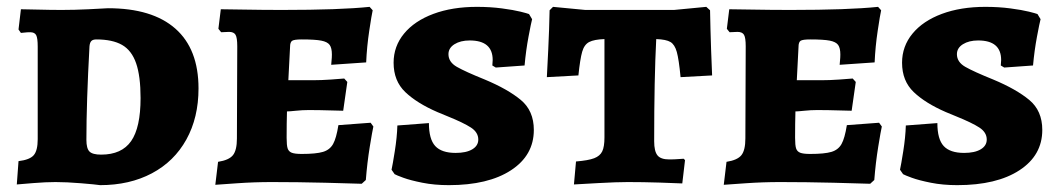

<svg xmlns="http://www.w3.org/2000/svg" viewBox="-20 -531 3089 560"><path d="M142 0Q114 0 77 3Q40 6 29 7L34 -61Q67 -65 78.5 -78.5Q90 -92 90 -125V-395Q90 -420 85.5 -428.5Q81 -437 68 -437Q59 -437 51.5 -436Q44 -435 41 -435L34 -445L41 -504Q55 -504 91 -503Q127 -502 160 -502Q197 -502 238 -504Q279 -506 295 -507Q424 -507 491.5 -447.5Q559 -388 559 -273Q559 -188 523.5 -124Q488 -60 423 -25.5Q358 9 272 9Q259 7 216.5 3.5Q174 0 142 0ZM241 -396Q232 -232 232 -123Q232 -98 241 -89Q250 -80 275 -80Q335 -80 362.5 -119.5Q390 -159 390 -245Q390 -309 377 -346.5Q364 -384 336 -400Q308 -416 261 -416Q251 -416 246.5 -411.5Q242 -407 241 -396Z M616 -59Q648 -64 659.5 -78.5Q671 -93 671 -127L672 -396Q672 -421 667 -429.5Q662 -438 648 -438L625 -437L617 -447L624 -504Q642 -504 693.5 -503Q745 -502 803 -502Q972 -502 1058 -511L1067 -501Q1064 -488 1057 -441.5Q1050 -395 1048 -349L946 -342Q946 -345 947 -354Q948 -363 948 -372Q948 -391 941.5 -400Q935 -409 917 -412.5Q899 -416 860 -416Q838 -416 832 -412Q826 -408 826 -394L821 -297H892Q917 -297 945 -299Q973 -301 984 -302L993 -292L981 -208Q971 -208 941.5 -209Q912 -210 880 -210Q862 -210 843 -208Q824 -206 817 -206Q816 -172 816 -129Q816 -107 819 -98Q822 -89 831 -85.5Q840 -82 860 -82Q902 -82 922 -88Q942 -94 951.5 -111Q961 -128 967 -166L1061 -173L1069 -162Q1066 -149 1058.5 -103Q1051 -57 1047 -6L1035 5Q1011 4 929 2Q847 0 773 0Q722 0 672 3.5Q622 7 608 8Z M1131 -23 1122 -36Q1125 -49 1131.5 -90Q1138 -131 1139 -165L1231 -172Q1231 -125 1249.5 -105Q1268 -85 1309 -85Q1340 -85 1357.5 -95.5Q1375 -106 1375 -124Q1375 -145 1353.5 -159Q1332 -173 1285 -192L1256 -204Q1196 -230 1162 -262.5Q1128 -295 1128 -348Q1128 -396 1158.5 -433Q1189 -470 1244 -490.5Q1299 -511 1371 -511Q1410 -511 1444 -506.5Q1478 -502 1498 -497Q1518 -492 1523 -490L1532 -475Q1529 -464 1521.5 -424Q1514 -384 1510 -340L1426 -334L1416 -340L1417 -356Q1417 -413 1350 -413Q1323 -413 1305.5 -402Q1288 -391 1288 -373Q1288 -350 1312.5 -336Q1337 -322 1394 -299Q1461 -271 1499 -239.5Q1537 -208 1537 -152Q1537 -78 1470.5 -34.5Q1404 9 1289 9Q1247 9 1212 2Q1177 -5 1156.5 -12.5Q1136 -20 1131 -23Z M1660 -60Q1696 -63 1713 -69.5Q1730 -76 1736.5 -89.5Q1743 -103 1743 -130V-417Q1713 -416 1698.5 -408.5Q1684 -401 1678 -380Q1672 -359 1667 -311L1575 -306Q1576 -324 1579 -385.5Q1582 -447 1583 -501L1593 -511L1687 -502H1946L2040 -511L2051 -501Q2052 -446 2054 -387Q2056 -328 2057 -311L1965 -306Q1960 -358 1954 -379.5Q1948 -401 1935.5 -408.5Q1923 -416 1894 -417Q1888 -303 1888 -119Q1888 -90 1897.5 -78Q1907 -66 1932 -66Q1947 -66 1958.5 -67Q1970 -68 1974 -68L1978 -64L1970 4Q1951 3 1903 1.5Q1855 0 1811 0Q1779 0 1725 3Q1671 6 1654 7Z M2099 -59Q2131 -64 2142.5 -78.5Q2154 -93 2154 -127L2155 -396Q2155 -421 2150 -429.5Q2145 -438 2131 -438L2108 -437L2100 -447L2107 -504Q2125 -504 2176.5 -503Q2228 -502 2286 -502Q2455 -502 2541 -511L2550 -501Q2547 -488 2540 -441.5Q2533 -395 2531 -349L2429 -342Q2429 -345 2430 -354Q2431 -363 2431 -372Q2431 -391 2424.5 -400Q2418 -409 2400 -412.5Q2382 -416 2343 -416Q2321 -416 2315 -412Q2309 -408 2309 -394L2304 -297H2375Q2400 -297 2428 -299Q2456 -301 2467 -302L2476 -292L2464 -208Q2454 -208 2424.5 -209Q2395 -210 2363 -210Q2345 -210 2326 -208Q2307 -206 2300 -206Q2299 -172 2299 -129Q2299 -107 2302 -98Q2305 -89 2314 -85.5Q2323 -82 2343 -82Q2385 -82 2405 -88Q2425 -94 2434.5 -111Q2444 -128 2450 -166L2544 -173L2552 -162Q2549 -149 2541.5 -103Q2534 -57 2530 -6L2518 5Q2494 4 2412 2Q2330 0 2256 0Q2205 0 2155 3.5Q2105 7 2091 8Z M2614 -23 2605 -36Q2608 -49 2614.5 -90Q2621 -131 2622 -165L2714 -172Q2714 -125 2732.5 -105Q2751 -85 2792 -85Q2823 -85 2840.5 -95.5Q2858 -106 2858 -124Q2858 -145 2836.5 -159Q2815 -173 2768 -192L2739 -204Q2679 -230 2645 -262.5Q2611 -295 2611 -348Q2611 -396 2641.5 -433Q2672 -470 2727 -490.5Q2782 -511 2854 -511Q2893 -511 2927 -506.5Q2961 -502 2981 -497Q3001 -492 3006 -490L3015 -475Q3012 -464 3004.5 -424Q2997 -384 2993 -340L2909 -334L2899 -340L2900 -356Q2900 -413 2833 -413Q2806 -413 2788.5 -402Q2771 -391 2771 -373Q2771 -350 2795.5 -336Q2820 -322 2877 -299Q2944 -271 2982 -239.5Q3020 -208 3020 -152Q3020 -78 2953.5 -34.5Q2887 9 2772 9Q2730 9 2695 2Q2660 -5 2639.5 -12.5Q2619 -20 2614 -23Z"/></svg>

Font: Alegreya SC ExtraBold
Style: Regular
Weight: 800
Designer: Juan Pablo del Peral
Foundry: Huerta Tipografica
Version: Version 2.007; ttfautohint (v1.6)